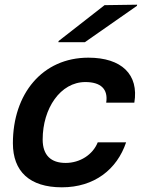

<svg xmlns="http://www.w3.org/2000/svg" viewBox="-20 -785 605 819"><path d="M357 -539C160 -539 35 -384 35 -174C35 -54 106 14 244 14C382 14 479 -62 518 -178H397C376 -125 321 -90 260 -90C198 -90 162 -122 162 -190C162 -323 238 -435 344 -435C410 -435 442 -405 433 -347H553C573 -467 499 -539 357 -539ZM229 -605H342L564 -760L565 -765L426 -763L230 -610Z"/></svg>

Font: Nacelle SemiBold
Style: Italic
Weight: 600
Italic angle: -12°
Designer: Sora Sagano
Foundry: Sora Sagano
Version: Version 1.000;FEAKit 1.0